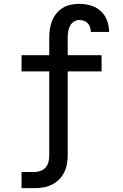

<svg xmlns="http://www.w3.org/2000/svg" viewBox="-20 -763 640 998"><path d="M92 215V131H160Q176 131 192 125Q208 119 218.5 106Q229 93 232.5 76.5Q236 60 236 43V-392H92V-476H236V-570Q236 -592 239.5 -614Q243 -636 251.5 -656.5Q260 -677 274 -694Q288 -711 307 -722.5Q326 -734 348 -738.5Q370 -743 392 -743Q422 -743 451.5 -734.5Q481 -726 503 -706Q525 -686 536 -657.5Q547 -629 547 -599V-597H452V-598Q452 -610 448 -622Q444 -634 436 -642.5Q428 -651 416 -655Q404 -659 392 -659Q377 -659 364 -650.5Q351 -642 344 -628.5Q337 -615 334.5 -600Q332 -585 332 -570V-476H508V-392H332V43Q332 66 328 89Q324 112 314 132.5Q304 153 287 170Q270 187 249.5 197Q229 207 206 211Q183 215 160 215Z"/></svg>

Font: Iosevka HT Medium Extended
Style: Regular
Weight: 500
Width: 7
Monospace: yes
Designer: Belleve Invis
Foundry: Belleve Invis
Version: Version 32.3.0; ttfautohint (v1.8.4)